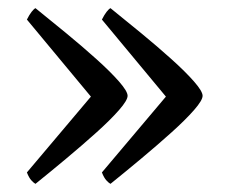

<svg xmlns="http://www.w3.org/2000/svg" viewBox="-20 -495 570 471"><path d="M67 -44Q63 -46 57 -52.5Q51 -59 46 -72L203 -258L46 -447Q52 -459 57.5 -466Q63 -473 67 -475Q103 -446 142.5 -413.5Q182 -381 216.5 -350Q251 -319 272 -295Q293 -271 293 -260Q293 -249 272 -225Q251 -201 216.5 -170Q182 -139 142.5 -106Q103 -73 67 -44ZM251 -44Q247 -46 241 -52.5Q235 -59 230 -72L387 -258L230 -447Q236 -459 241.5 -466Q247 -473 251 -475Q287 -446 326.5 -413.5Q366 -381 400.5 -350Q435 -319 456 -295Q477 -271 477 -260Q477 -249 456 -225Q435 -201 400.5 -170Q366 -139 326.5 -106Q287 -73 251 -44Z"/></svg>

Font: Texturina 72pt
Style: Regular
Weight: 400
Designer: Guillermo Torres Carreño
Foundry: Omnibus-Type
Version: Version 1.002; ttfautohint (v1.8.3)